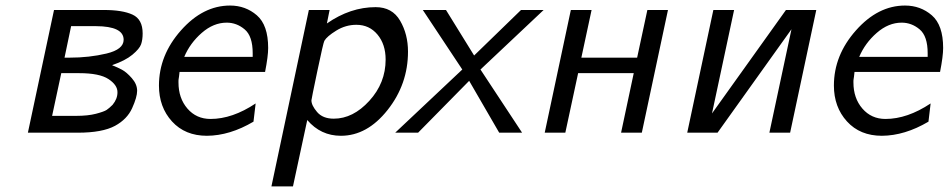

<svg xmlns="http://www.w3.org/2000/svg" viewBox="-20 -481 3439 696"><path d="M81.1 0 175.8 -444.8H356.9Q423.8 -444.8 460.4 -428Q497.1 -411.1 497.1 -359.9Q497.1 -336.9 491.5 -320.6Q485.8 -304.2 460 -282.7Q434.1 -261.2 387.2 -245.1V-244.1Q405.3 -237.3 422.1 -228.3Q439 -219.2 458 -197.5Q477.1 -175.8 477.1 -151.9Q477.1 -128.9 459 -88.9Q440.9 -48.8 397 -24.9Q351.1 0 262.2 0ZM168.9 -61H255.9Q298.8 -61 327.9 -68.6Q356.9 -76.2 366.5 -82.5Q376 -88.9 388.2 -101.1Q406.2 -123 405.8 -147Q405.8 -172.9 373.3 -194.3Q340.8 -215.8 267.1 -215.8H202.1ZM213.9 -272H231.9Q303.7 -272 366 -286.9Q428.2 -301.8 428.2 -336.9Q428.2 -385.7 328.1 -386.2H237.8Z M556.2 -170.9Q556.2 -280.8 636 -370.8Q715.8 -460.9 814 -460.9Q870.1 -460.9 911.1 -425.5Q952.1 -390.1 952.1 -307.1Q952.1 -277.3 940.9 -220.2H630.9Q629.9 -210.4 628.9 -203.1Q627.9 -195.8 627.4 -193.4Q627 -190.9 627 -188.5Q627 -186 627 -182.1Q627 -125 659.4 -87.4Q691.9 -49.8 743.2 -49.8Q822.3 -49.8 906.7 -106L898.9 -40Q813 10.7 730 11.2Q650.9 11.2 603.5 -40.8Q556.2 -92.8 556.2 -170.9ZM647.9 -274.9H896V-288.1Q896 -350.1 866.9 -374.5Q837.9 -398.9 801.8 -398.9Q753.9 -398.9 711.4 -361.8Q668.9 -324.7 647.9 -274.9Z M963.9 194.8 1099.6 -444.8H1174.8L1165 -396Q1250 -455.1 1341.8 -455.1Q1401.9 -455.1 1430.4 -406Q1459 -356.9 1459 -293.9Q1459 -175.8 1385 -82.3Q1311 11.2 1215.8 11.2Q1142.6 11.2 1093.8 -45.9L1042 194.8ZM1108.9 -117.2Q1108.9 -99.1 1129.4 -75Q1149.9 -50.8 1189.9 -50.8Q1259.8 -50.8 1318.8 -115.5Q1377.9 -180.2 1377.9 -265.1Q1377.9 -320.3 1348.4 -355.7Q1318.8 -391.1 1272 -391.1Q1232.9 -391.1 1199 -370.1Q1165 -349.1 1155.8 -333Q1151.9 -326.2 1130.4 -223.6Q1108.9 -121.1 1108.9 -117.2Z M1412.6 0 1655.8 -229 1512.7 -444.8H1596.7L1698.7 -279.8L1868.7 -444.8H1950.7L1721.7 -229L1872.6 0H1789.6L1680.7 -188L1495.6 0Z M1954.6 0 2049.3 -444.8H2124.5L2087.4 -272H2289.6L2326.7 -444.8H2401.4L2306.6 0H2231.4L2277.3 -215.8H2075.7L2029.3 0Z M2471.2 0 2565.9 -444.8H2641.1L2561 -69.8L2829.1 -444.8H2939L2844.2 0H2769L2849.1 -375L2581.1 0Z M3002.9 -170.9Q3002.9 -280.8 3082.8 -370.8Q3162.6 -460.9 3260.7 -460.9Q3316.9 -460.9 3357.9 -425.5Q3398.9 -390.1 3398.9 -307.1Q3398.9 -277.3 3387.7 -220.2H3077.6Q3076.7 -210.4 3075.7 -203.1Q3074.7 -195.8 3074.2 -193.4Q3073.7 -190.9 3073.7 -188.5Q3073.7 -186 3073.7 -182.1Q3073.7 -125 3106.2 -87.4Q3138.7 -49.8 3189.9 -49.8Q3269 -49.8 3353.5 -106L3345.7 -40Q3259.8 10.7 3176.8 11.2Q3097.7 11.2 3050.3 -40.8Q3002.9 -92.8 3002.9 -170.9ZM3094.7 -274.9H3342.8V-288.1Q3342.8 -350.1 3313.7 -374.5Q3284.7 -398.9 3248.5 -398.9Q3200.7 -398.9 3158.2 -361.8Q3115.7 -324.7 3094.7 -274.9Z"/></svg>

Font: CMU Sans Serif
Style: Oblique
Weight: 500
Italic angle: -12°
Version: Version 0.7.0